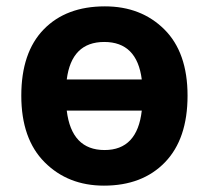

<svg xmlns="http://www.w3.org/2000/svg" viewBox="-20 -574 657 604"><path d="M570 -273Q570 -409 497 -481.5Q424 -554 310 -554Q188 -554 117.5 -481.5Q47 -409 47 -273Q47 -137 120.5 -63.5Q194 10 307 10Q428 10 499 -63.5Q570 -137 570 -273ZM308 -442Q411 -442 426 -324H190Q205 -442 308 -442ZM309 -102Q205 -102 190 -226H426Q412 -102 309 -102Z"/></svg>

Font: Noto Sans UI
Style: Bold
Weight: 700
Designer: Monotype Design Team
Foundry: Monotype Imaging Inc.
Version: Version 1.901